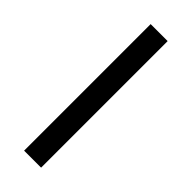

<svg xmlns="http://www.w3.org/2000/svg" viewBox="-234 -725 751 751"><g transform="rotate(45 141.0 -350.0)"><path d="M94 0V-700H188V0Z"/></g></svg>

Font: Geologica Light
Style: Regular
Weight: 300
Designer: Sindre Bremnes, Frode Helland
Foundry: Monokrom Skriftforlag AS
Version: Version 1.010; ttfautohint (v1.8.4.7-5d5b);gftools[0.9.28]